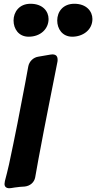

<svg xmlns="http://www.w3.org/2000/svg" viewBox="-20 -1008 511 1020"><path d="M364 -813C419 -813 471 -848 471 -907C471 -948 439 -988 375 -988C315 -988 284 -946 284 -899C284 -855 311 -813 364 -813ZM132 -813C196 -813 238 -855 238 -907C238 -948 207 -988 142 -988C82 -988 52 -944 52 -899C52 -855 79 -813 132 -813ZM59 -12C78 -15 94 -16 111 -17C140 -20 162 -39 167 -66L184 -161C203 -261 223 -369 242 -462C251 -505 259 -549 268 -593L285 -679C286 -682 286 -686 286 -691C286 -710 277 -719 258 -719C255 -719 252 -718 248 -718L184 -707C157 -703 135 -682 130 -654L114 -567C87 -422 59 -280 28 -135C21 -103 13 -73 6 -46C5 -39 4 -35 4 -31C4 -16 13 -8 30 -8C33 -8 36 -9 40 -9Z"/></svg>

Font: Bangerz
Style: Bold
Weight: 700
Designer: vernon adams
Foundry: Vernon Adams
Version: Version 2.10;December 28, 2023;FontCreator 13.0.0.2683 64-bi